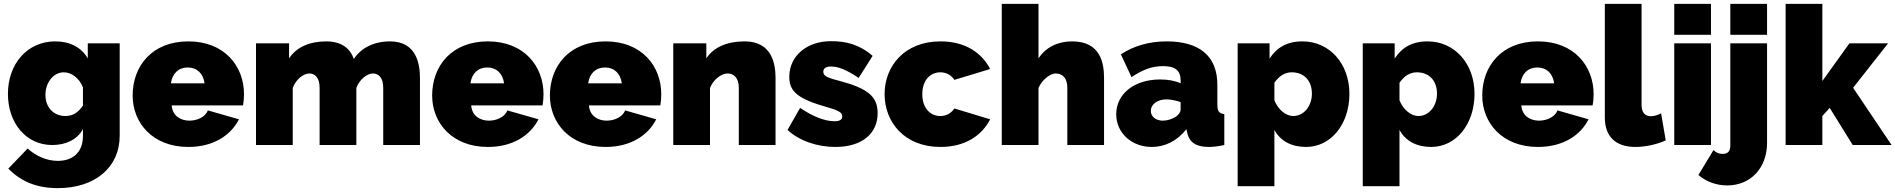

<svg xmlns="http://www.w3.org/2000/svg" viewBox="-20 -750 9803 993"><path d="M250 0C318 0 378 -26 409 -82V-48C409 46 348 82 279 82C218 82 162 54 123 18L23 122C87 187 167 223 279 223C471 223 599 116 599 -48V-526H434V-448C401 -505 342 -536 266 -536C122 -536 21 -421 21 -264C21 -116 113 0 250 0ZM318 -150C258 -150 215 -194 215 -259C215 -323 256 -376 310 -376C350 -376 390 -346 409 -298V-204C384 -168 357 -150 318 -150Z M954 10C1083 10 1173 -49 1216 -133L1055 -179C1043 -146 1001 -126 960 -126C916 -126 872 -149 868 -205H1237C1240 -221 1242 -243 1242 -263C1242 -407 1142 -536 954 -536C766 -536 666 -408 666 -256C666 -115 769 10 954 10ZM864 -319C871 -370 903 -401 951 -401C999 -401 1031 -370 1038 -319Z M2152 -346C2152 -418 2135 -536 1997 -536C1914 -536 1847 -502 1810 -445C1794 -492 1754 -536 1668 -536C1579 -536 1512 -505 1475 -448V-526H1304V0H1494V-295C1510 -339 1549 -370 1580 -370C1609 -370 1633 -348 1633 -296V0H1823V-295C1839 -339 1878 -370 1909 -370C1938 -370 1962 -348 1962 -296V0H2152Z M2503 10C2632 10 2722 -49 2765 -133L2604 -179C2592 -146 2550 -126 2509 -126C2465 -126 2421 -149 2417 -205H2786C2789 -221 2791 -243 2791 -263C2791 -407 2691 -536 2503 -536C2315 -536 2215 -408 2215 -256C2215 -115 2318 10 2503 10ZM2413 -319C2420 -370 2452 -401 2500 -401C2548 -401 2580 -370 2587 -319Z M3112 10C3241 10 3331 -49 3374 -133L3213 -179C3201 -146 3159 -126 3118 -126C3074 -126 3030 -149 3026 -205H3395C3398 -221 3400 -243 3400 -263C3400 -407 3300 -536 3112 -536C2924 -536 2824 -408 2824 -256C2824 -115 2927 10 3112 10ZM3022 -319C3029 -370 3061 -401 3109 -401C3157 -401 3189 -370 3196 -319Z M3991 -346C3991 -418 3974 -536 3831 -536C3739 -536 3670 -505 3633 -448V-526H3462V0H3652V-295C3669 -339 3711 -370 3743 -370C3774 -370 3801 -348 3801 -296V0H3991Z M4300 10C4436 10 4519 -57 4519 -165C4519 -250 4470 -293 4317 -333C4254 -349 4238 -359 4238 -379C4238 -398 4254 -406 4277 -406C4316 -406 4356 -390 4421 -347L4493 -461C4422 -522 4354 -537 4277 -537C4152 -537 4062 -460 4062 -352C4062 -273 4112 -237 4260 -195C4320 -178 4336 -167 4336 -148C4336 -131 4323 -123 4296 -123C4245 -123 4183 -148 4118 -192L4053 -78C4114 -21 4208 10 4300 10Z M4555 -263C4555 -119 4657 10 4844 10C4972 10 5058 -49 5101 -133L4916 -189C4898 -163 4874 -150 4843 -150C4791 -150 4750 -191 4750 -263C4750 -335 4791 -376 4843 -376C4874 -376 4898 -363 4916 -337L5101 -393C5058 -477 4972 -536 4844 -536C4657 -536 4555 -407 4555 -263Z M5690 -346C5690 -422 5673 -536 5525 -536C5450 -536 5388 -505 5351 -448V-730H5161V0H5351V-295C5370 -340 5414 -370 5439 -370C5474 -370 5500 -348 5500 -296V0H5690Z M5937 10C6006 10 6069 -22 6116 -82L6120 -63C6131 -15 6164 10 6232 10C6253 10 6281 7 6312 0V-160C6285 -163 6276 -174 6276 -210V-312C6276 -461 6182 -536 6014 -536C5925 -536 5846 -514 5777 -469L5832 -351C5888 -388 5935 -408 5995 -408C6059 -408 6086 -384 6086 -335V-319C6058 -332 6023 -339 5980 -339C5848 -339 5753 -266 5753 -159C5753 -63 5832 10 5937 10ZM5994 -126C5958 -126 5932 -147 5932 -176C5932 -211 5966 -236 6013 -236C6034 -236 6063 -230 6086 -222V-183C6086 -170 6076 -157 6061 -146C6042 -134 6017 -126 5994 -126Z M6735 10C6863 10 6959 -107 6959 -265C6959 -421 6856 -536 6716 -536C6636 -536 6583 -504 6546 -447V-526H6381V213H6571V-78C6602 -21 6659 10 6735 10ZM6669 -150C6629 -150 6590 -184 6571 -231V-322C6596 -358 6626 -376 6661 -376C6724 -376 6765 -333 6765 -266C6765 -202 6724 -150 6669 -150Z M7382 10C7510 10 7606 -107 7606 -265C7606 -421 7503 -536 7363 -536C7283 -536 7230 -504 7193 -447V-526H7028V213H7218V-78C7249 -21 7306 10 7382 10ZM7316 -150C7276 -150 7237 -184 7218 -231V-322C7243 -358 7273 -376 7308 -376C7371 -376 7412 -333 7412 -266C7412 -202 7371 -150 7316 -150Z M7934 10C8063 10 8153 -49 8196 -133L8035 -179C8023 -146 7981 -126 7940 -126C7896 -126 7852 -149 7848 -205H8217C8220 -221 8222 -243 8222 -263C8222 -407 8122 -536 7934 -536C7746 -536 7646 -408 7646 -256C7646 -115 7749 10 7934 10ZM7844 -319C7851 -370 7883 -401 7931 -401C7979 -401 8011 -370 8018 -319Z M8280 -142C8280 -43 8337 10 8438 10C8489 10 8550 -3 8595 -24L8571 -164C8555 -155 8535 -149 8519 -149C8486 -149 8470 -169 8470 -209V-730H8280Z M8829 -570V-730H8639V-570ZM8829 0V-526H8639V0Z M9119 -570V-730H8929V-570ZM8913 209C9034 209 9119 119 9119 -12V-526H8929V3C8929 32 8916 46 8889 46C8870 46 8854 39 8842 26L8764 155C8805 190 8857 209 8913 209Z M9763 0 9564 -296 9745 -526H9545L9405 -331V-730H9215V0H9405V-150L9443 -192L9562 0Z"/></svg>

Font: Raleway Black
Style: Regular
Weight: 900
Designer: Matt McInerney, Pablo Impallari, Rodrigo Fuenzalida
Foundry: Matt McInerney, Pablo Impallari, Rodrigo Fuenzalida
Version: Version 3.000g; ttfautohint (v1.5) -l 8 -r 28 -G 28 -x 14 -D